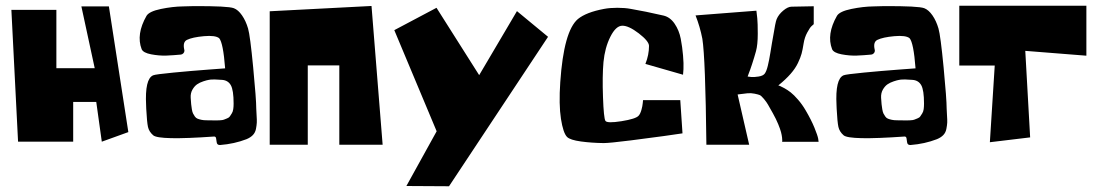

<svg xmlns="http://www.w3.org/2000/svg" viewBox="-20 -502 3864 675"><path d="M43.5 -3.9 20 -467.3H178.2V-262.2H313L266.1 -479.5H362.8L431.2 -37.6L337.9 -3.9L318.4 -143.6H237.3V-3.9Z M706.5 -79.1H707Q710.9 -79.1 722.9 -78.9Q734.9 -78.6 739 -78.6Q743.2 -78.6 753.2 -79.1Q763.2 -79.6 767.1 -81.3Q771 -83 778.1 -85.7Q785.2 -88.4 788.1 -92.8Q791 -97.2 794.9 -103.3Q798.8 -109.4 800 -118.2Q801.3 -127 801.3 -137.7Q801.3 -185.1 791.5 -202.4Q781.7 -219.7 760.7 -221.2Q738.8 -222.7 733.9 -222.7Q731.9 -222.7 727.1 -222.4Q722.2 -222.2 720.2 -222.2Q717.3 -221.7 712.4 -220.9Q707.5 -220.2 694.8 -216.1Q682.1 -211.9 672.9 -205.6Q663.6 -199.2 656.5 -186.8Q649.4 -174.3 650.4 -158.2Q651.4 -143.6 652.1 -135.5Q652.8 -127.4 654.5 -117.7Q656.2 -107.9 658.7 -103Q661.1 -98.1 665 -92.5Q668.9 -86.9 674.6 -84.7Q680.2 -82.5 688 -80.8Q695.8 -79.1 706.5 -79.1ZM880.9 -120.1Q880.9 -113.3 882.1 -96.7Q883.3 -80.1 882.8 -70.8Q882.3 -61.5 879.9 -48.8Q877.4 -36.1 869.1 -27.3Q860.8 -18.6 846.7 -12.7Q803.7 3.9 753.9 7.8H752.9Q742.7 7.8 741.7 -2.4L739.7 -15.6Q738.8 -22 732.9 -22H732.4Q539.1 -8.3 518.6 -26.4Q503.9 -39.1 500.2 -55.9Q496.6 -72.8 494.1 -119.6Q493.7 -127.4 493.7 -131.8Q488.8 -225.1 518.6 -237.3Q526.4 -240.7 589.6 -246.8Q652.8 -252.9 712.4 -257.3L771.5 -261.7Q764.6 -351.6 750.5 -367.7Q737.3 -378.4 696.8 -374.8Q656.2 -371.1 637.2 -361.8Q621.6 -354 627.9 -327.1Q627.9 -326.7 628.2 -325.4Q628.4 -324.2 628.4 -323.7Q628.4 -318.4 624.5 -314.5Q620.6 -310.5 615.7 -310.1Q589.8 -307.6 564.7 -306.6Q539.6 -305.7 511.5 -311Q483.4 -316.4 478 -329.1Q458 -381.3 495.1 -446.3Q504.4 -461.9 545.7 -470.5Q586.9 -479 623.5 -479.5L660.2 -480.5Q782.2 -481 802.2 -473.1Q817.4 -467.3 830.8 -448Q844.2 -428.7 852.1 -401.9Q859.4 -377 870.1 -264.9Q880.9 -152.8 880.9 -120.1Z M928.2 6.8V-462.4L1286.1 -481L1325.2 6.8H1172.9V-272H1062V6.8Z M1408.7 151.9 1515.1 -40.5 1366.2 -396 1514.6 -474.6 1664.6 -237.8 1797.4 -462.9 1906.7 -372.6 1558.6 152.8Z M2197.8 -470.7Q2247.1 -462.4 2312.5 -447.3Q2335.9 -441.9 2351.8 -418.5Q2367.7 -395 2373.3 -365.5Q2378.9 -335.9 2381.3 -307.1Q2383.8 -278.3 2382.8 -258.8L2381.3 -239.3L2249 -277.3Q2261.7 -309.1 2261.7 -340.8Q2261.2 -357.4 2225.6 -384.8Q2189.9 -412.1 2167.5 -411.6Q2145 -411.1 2125.7 -372.6Q2106.4 -334 2101.6 -283.7Q2097.2 -234.4 2099.9 -160.6Q2102.5 -86.9 2108.4 -77.1Q2114.3 -67.9 2164.8 -75.9Q2215.3 -84 2225.1 -95.2Q2231 -101.6 2234.9 -115.2Q2238.8 -128.9 2239.7 -139.6L2240.7 -149.9H2371.6L2379.4 -33.2Q2353.5 -29.3 2313.7 -23.7Q2273.9 -18.1 2198.2 -8.5Q2122.6 1 2102.5 1Q2060.5 0.5 2022.5 -4.6Q1984.4 -9.8 1973.6 -20.5Q1960 -34.2 1952.1 -84.2Q1944.3 -134.3 1949.7 -213.4Q1961.9 -392.6 2011.7 -435.1Q2041 -459 2103.5 -470.7Q2124 -474.6 2150.4 -474.6Q2177.2 -474.6 2197.8 -470.7Z M2463.4 6.8Q2460 -297.9 2449.2 -365.7Q2440.9 -408.2 2425.3 -447.8L2639.2 -464.4Q2640.6 -454.1 2642.3 -437.7Q2644 -421.4 2644 -383.1Q2644 -344.7 2637.7 -321.8Q2631.3 -298.8 2624 -276.6Q2616.7 -254.4 2612.3 -243.7L2608.4 -232.9Q2613.8 -231.9 2622.1 -231.2Q2630.4 -230.5 2646.7 -232.9Q2663.1 -235.4 2668.9 -243.7Q2674.8 -252 2679.4 -271Q2684.1 -290 2688.5 -317.6Q2692.9 -345.2 2693.8 -350.1Q2695.8 -359.4 2699 -379.4Q2702.1 -399.4 2705.1 -414.1Q2708 -428.7 2710.4 -434.6Q2717.3 -451.2 2733.6 -464.8Q2750 -478.5 2762.7 -478.5L2840.8 -480V-417Q2837.9 -414.6 2832.8 -409.9Q2827.6 -405.3 2818.1 -387.9Q2808.6 -370.6 2805.2 -349.1Q2801.8 -327.1 2798.1 -313.5Q2794.4 -299.8 2785.4 -280.8Q2776.4 -261.7 2759.5 -242.4Q2742.7 -223.1 2716.3 -201.7Q2718.3 -201.2 2722.2 -199.7Q2726.1 -198.2 2737.3 -192.1Q2748.5 -186 2759.8 -177.2Q2771 -168.5 2785.6 -151.6Q2800.3 -134.8 2812.5 -113.8Q2832 -80.6 2843.3 -53Q2854.5 -25.4 2856.4 -14.6L2857.9 -3.4H2729.5Q2730 -4.4 2730.2 -6.8Q2730.5 -9.3 2729.5 -18.1Q2728.5 -26.9 2725.8 -37.4Q2723.1 -47.9 2715.8 -65.7Q2708.5 -83.5 2697.3 -103.5Q2684.6 -126 2679.9 -134.3Q2675.3 -142.6 2665.8 -154.1Q2656.2 -165.5 2651.1 -167.7Q2646 -169.9 2633.1 -172.6Q2620.1 -175.3 2607.9 -174.1Q2595.7 -172.9 2573.2 -169.9L2613.8 6.8Z M3133.8 -79.1H3134.3Q3138.2 -79.1 3150.1 -78.9Q3162.1 -78.6 3166.3 -78.6Q3170.4 -78.6 3180.4 -79.1Q3190.4 -79.6 3194.3 -81.3Q3198.2 -83 3205.3 -85.7Q3212.4 -88.4 3215.3 -92.8Q3218.3 -97.2 3222.2 -103.3Q3226.1 -109.4 3227.3 -118.2Q3228.5 -127 3228.5 -137.7Q3228.5 -185.1 3218.8 -202.4Q3209 -219.7 3188 -221.2Q3166 -222.7 3161.1 -222.7Q3159.2 -222.7 3154.3 -222.4Q3149.4 -222.2 3147.5 -222.2Q3144.5 -221.7 3139.6 -220.9Q3134.8 -220.2 3122.1 -216.1Q3109.4 -211.9 3100.1 -205.6Q3090.8 -199.2 3083.7 -186.8Q3076.7 -174.3 3077.6 -158.2Q3078.6 -143.6 3079.3 -135.5Q3080.1 -127.4 3081.8 -117.7Q3083.5 -107.9 3085.9 -103Q3088.4 -98.1 3092.3 -92.5Q3096.2 -86.9 3101.8 -84.7Q3107.4 -82.5 3115.2 -80.8Q3123 -79.1 3133.8 -79.1ZM3308.1 -120.1Q3308.1 -113.3 3309.3 -96.7Q3310.5 -80.1 3310.1 -70.8Q3309.6 -61.5 3307.1 -48.8Q3304.7 -36.1 3296.4 -27.3Q3288.1 -18.6 3273.9 -12.7Q3231 3.9 3181.2 7.8H3180.2Q3169.9 7.8 3168.9 -2.4L3167 -15.6Q3166 -22 3160.2 -22H3159.7Q2966.3 -8.3 2945.8 -26.4Q2931.2 -39.1 2927.5 -55.9Q2923.8 -72.8 2921.4 -119.6Q2920.9 -127.4 2920.9 -131.8Q2916 -225.1 2945.8 -237.3Q2953.6 -240.7 3016.8 -246.8Q3080.1 -252.9 3139.6 -257.3L3198.7 -261.7Q3191.9 -351.6 3177.7 -367.7Q3164.6 -378.4 3124 -374.8Q3083.5 -371.1 3064.5 -361.8Q3048.8 -354 3055.2 -327.1Q3055.2 -326.7 3055.4 -325.4Q3055.7 -324.2 3055.7 -323.7Q3055.7 -318.4 3051.8 -314.5Q3047.9 -310.5 3043 -310.1Q3017.1 -307.6 2991.9 -306.6Q2966.8 -305.7 2938.7 -311Q2910.6 -316.4 2905.3 -329.1Q2885.3 -381.3 2922.4 -446.3Q2931.6 -461.9 2972.9 -470.5Q3014.2 -479 3050.8 -479.5L3087.4 -480.5Q3209.5 -481 3229.5 -473.1Q3244.6 -467.3 3258.1 -448Q3271.5 -428.7 3279.3 -401.9Q3286.6 -377 3297.4 -264.9Q3308.1 -152.8 3308.1 -120.1Z M3477.1 -271.5H3352.5V-481.9H3799.3V-306.2L3584.5 -323.2L3601.6 -19L3460 -2Z"/></svg>

Font: Some Time Later
Style: Regular
Weight: 400
Version: Version 003.300